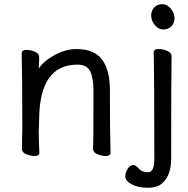

<svg xmlns="http://www.w3.org/2000/svg" viewBox="-20 -724 895 912"><path d="M482 17Q463 17 442.5 8.5Q422 0 422 -17Q424 -34 424 -293Q424 -351 409 -384Q394 -417 348 -417Q169 -417 166 -162L164 -97Q164 -59 167 1Q167 17 144 17Q125 17 104.5 8.5Q84 0 84 -17L86 -115Q86 -364 83 -471Q83 -487 107 -487Q125 -487 145.5 -478.5Q166 -470 166 -453V-439Q164 -411 164 -398Q186 -433 238.5 -462Q291 -491 344 -491Q440 -491 475 -425Q502 -378 502 -297Q502 -105 505 1Q505 17 482 17ZM575 114Q575 96 586.5 78Q598 60 612 60Q626 60 639.5 77Q653 94 684 94Q713 94 713 31Q713 -364 710 -475Q710 -491 734 -491Q753 -491 774 -482.5Q795 -474 795 -457Q793 -364 793 30Q793 108 752 145Q728 168 682 168Q636 168 605.5 151.5Q575 135 575 114ZM698 -650Q698 -672 712 -688Q726 -704 751 -704Q775 -704 792 -682Q809 -660 809 -638Q809 -615 794.5 -599.5Q780 -584 756 -584Q732 -584 715 -605.5Q698 -627 698 -650Z"/></svg>

Font: LXGW WenKai Lite Medium
Style: Regular
Weight: 500
Designer: LXGW / Fontworks Inc.
Foundry: LXGW / Fontworks Inc.
Version: Version 1.511; March 25, 2025